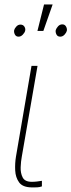

<svg xmlns="http://www.w3.org/2000/svg" viewBox="-20 -816 312 839"><path d="M117.7 -528.3H144L75.2 -131.3Q71.3 -110.8 70.3 -85.2Q69.3 -59.6 79.1 -40.5Q88.9 -21.5 119.1 -21.5Q130.4 -21.5 141.8 -22.9Q153.3 -24.4 163.1 -25.9V-1.5Q152.3 2.4 141.4 2.7Q130.4 2.9 118.2 2.9Q79.1 2.4 63.5 -19Q47.9 -40.5 46.4 -71.3Q44.9 -102.1 49.8 -131.8ZM143.6 -680.7 172.4 -796.4H210L169.4 -680.7ZM42 -684.6Q43.9 -691.9 51.5 -700.2Q59.1 -708.5 69.3 -708.5Q81.1 -708.5 86.7 -699.5Q92.3 -690.4 89.8 -681.2Q87.9 -673.3 79.6 -664.6Q71.3 -655.8 61 -655.8Q49.8 -655.8 44.9 -665.5Q40 -675.3 42 -684.6ZM223.6 -684.6Q226.1 -692.4 233.6 -700.9Q241.2 -709.5 252.4 -709.5Q263.2 -709.5 268.6 -700Q273.9 -690.4 272 -681.2Q270 -673.3 262 -664.6Q253.9 -655.8 243.2 -655.8Q231.4 -655.8 226.6 -665.5Q221.7 -675.3 223.6 -684.6Z"/></svg>

Font: Roboto Condensed Thin
Style: Italic
Weight: 250
Italic angle: -12°
Designer: Christian Robertson
Foundry: Google
Version: Version 3.008; 2023